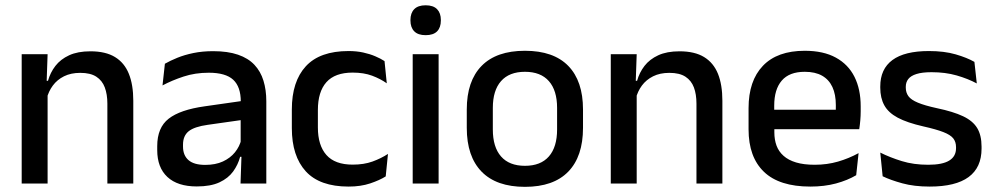

<svg xmlns="http://www.w3.org/2000/svg" viewBox="-20 -694 3762 726"><path d="M386 0V-302Q386 -337.5 376.2 -363.5Q366.5 -389.5 344.2 -404Q322 -418.5 283.5 -418.5Q248 -418.5 222 -405.5Q196 -392.5 179.8 -370.5Q163.5 -348.5 156.5 -320.5L140.5 -388.5H161.5Q170 -419.5 189.5 -444.8Q209 -470 241.5 -485Q274 -500 322 -500Q379.5 -500 415 -478.2Q450.5 -456.5 467.2 -415Q484 -373.5 484 -313V0ZM62 0V-489H160L156 -374.5L160 -368.5V0Z M889.5 0 893.5 -116 890 -131V-285L890.5 -309.5Q890.5 -366 861.8 -392.5Q833 -419 769.5 -419Q718 -419 674 -404.5Q630 -390 594.5 -371L603.5 -453Q623.5 -464.5 650.5 -475.5Q677.5 -486.5 711.5 -493.5Q745.5 -500.5 786 -500.5Q841.5 -500.5 880 -487.2Q918.5 -474 942 -449Q965.5 -424 976.2 -389Q987 -354 987 -311V0ZM724 11Q651.5 11 613 -24.8Q574.5 -60.5 574.5 -126.5V-141.5Q574.5 -211.5 617.8 -245.2Q661 -279 754 -292L901 -313L906.5 -242L765.5 -222Q715 -215 693.5 -197.8Q672 -180.5 672 -147V-140Q672 -106.5 692.8 -88.5Q713.5 -70.5 756 -70.5Q795 -70.5 823 -83.5Q851 -96.5 868.5 -118.2Q886 -140 892.5 -166.5L906 -101H888Q880 -71 861.5 -45.5Q843 -20 809.8 -4.5Q776.5 11 724 11Z M1298 11.5Q1189 11.5 1136.2 -46.2Q1083.5 -104 1083.5 -209.5V-280Q1083.5 -386 1136.5 -443.5Q1189.5 -501 1298 -501Q1328 -501 1353.2 -495.5Q1378.5 -490 1399 -481.2Q1419.5 -472.5 1434 -463L1442.5 -379Q1418.5 -396 1387 -407.8Q1355.5 -419.5 1313.5 -419.5Q1246.5 -419.5 1214.2 -383.2Q1182 -347 1182 -278V-212Q1182 -144.5 1214.2 -108Q1246.5 -71.5 1313.5 -71.5Q1356 -71.5 1388.5 -83.2Q1421 -95 1447 -112L1438.5 -27Q1415.5 -12.5 1379.8 -0.5Q1344 11.5 1298 11.5Z M1540.5 0V-489H1638.5V0ZM1589.5 -561Q1560.5 -561 1546.2 -575.8Q1532 -590.5 1532 -616.5V-618.5Q1532 -644.5 1546.2 -659.2Q1560.5 -674 1589.5 -674Q1618.5 -674 1632.8 -659.2Q1647 -644.5 1647 -618.5V-616.5Q1647 -590 1632.8 -575.5Q1618.5 -561 1589.5 -561Z M1965 12.5Q1857 12.5 1801 -45Q1745 -102.5 1745 -210.5V-280Q1745 -387.5 1801 -444.8Q1857 -502 1965 -502Q2073 -502 2128.8 -444.8Q2184.5 -387.5 2184.5 -280V-210.5Q2184.5 -102.5 2128.8 -45Q2073 12.5 1965 12.5ZM1965 -67Q2024.5 -67 2055.5 -102.5Q2086.5 -138 2086.5 -204.5V-286Q2086.5 -352 2055.5 -387.2Q2024.5 -422.5 1965 -422.5Q1905.5 -422.5 1874.5 -387.2Q1843.5 -352 1843.5 -286V-204.5Q1843.5 -138 1874.5 -102.5Q1905.5 -67 1965 -67Z M2613.5 0V-302Q2613.5 -337.5 2603.8 -363.5Q2594 -389.5 2571.8 -404Q2549.5 -418.5 2511 -418.5Q2475.5 -418.5 2449.5 -405.5Q2423.5 -392.5 2407.2 -370.5Q2391 -348.5 2384 -320.5L2368 -388.5H2389Q2397.5 -419.5 2417 -444.8Q2436.5 -470 2469 -485Q2501.5 -500 2549.5 -500Q2607 -500 2642.5 -478.2Q2678 -456.5 2694.8 -415Q2711.5 -373.5 2711.5 -313V0ZM2289.5 0V-489H2387.5L2383.5 -374.5L2387.5 -368.5V0Z M3044 11.5Q2927 11.5 2868.8 -44.2Q2810.5 -100 2810.5 -205V-285Q2810.5 -388.5 2864.8 -445.2Q2919 -502 3023 -502Q3093.5 -502 3140.5 -476.2Q3187.5 -450.5 3211 -403.5Q3234.5 -356.5 3234.5 -292V-273.5Q3234.5 -256.5 3233 -239Q3231.5 -221.5 3229 -205.5H3139Q3140 -231.5 3140.2 -254.5Q3140.5 -277.5 3140.5 -296.5Q3140.5 -337 3127.5 -365Q3114.5 -393 3088.5 -407.8Q3062.5 -422.5 3023 -422.5Q2964.5 -422.5 2936 -389.2Q2907.5 -356 2907.5 -294.5V-248.5L2908 -237V-193.5Q2908 -166 2916.2 -143.5Q2924.5 -121 2942.8 -104.8Q2961 -88.5 2990 -79.8Q3019 -71 3060.5 -71Q3107.5 -71 3148.8 -83Q3190 -95 3226.5 -115L3217.5 -31.5Q3184.5 -12 3140.8 -0.2Q3097 11.5 3044 11.5ZM2862.5 -205.5V-279H3209V-205.5Z M3495.5 11.5Q3436.5 11.5 3392 -0.8Q3347.5 -13 3317.5 -27.5L3308.5 -117Q3345.5 -98.5 3390 -84.8Q3434.5 -71 3490 -71Q3543.5 -71 3569.2 -86.8Q3595 -102.5 3595 -133.5V-137.5Q3595 -157.5 3584.5 -170.8Q3574 -184 3547.2 -194.5Q3520.5 -205 3471.5 -216Q3410 -230 3374.5 -249Q3339 -268 3323.8 -295.8Q3308.5 -323.5 3308.5 -362.5V-367Q3308.5 -433 3354.5 -467Q3400.5 -501 3492.5 -501Q3550.5 -501 3593.5 -488.5Q3636.5 -476 3664.5 -460L3673.5 -378.5Q3640 -396.5 3597.2 -408.8Q3554.5 -421 3502.5 -421Q3467 -421 3445.5 -414.2Q3424 -407.5 3414.5 -395.2Q3405 -383 3405 -366V-362.5Q3405 -344 3415 -330.2Q3425 -316.5 3450.8 -305.8Q3476.5 -295 3522.5 -285Q3584.5 -272 3621.5 -254.5Q3658.5 -237 3675 -209.8Q3691.5 -182.5 3691.5 -139.5V-132Q3691.5 -60.5 3642.5 -24.5Q3593.5 11.5 3495.5 11.5Z"/></svg>

Font: Anek Gurmukhi Medium Medium
Style: Regular
Weight: 500
Version: Version 1.003